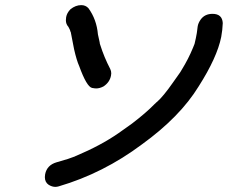

<svg xmlns="http://www.w3.org/2000/svg" viewBox="-20 -680 920 749"><path d="M196 49Q183 49 170 41Q155 31 155 11Q155 6 156 0Q163 -36 201 -47Q223 -53 245 -60L273 -70Q275 -72 277 -72Q374 -113 443 -161L495 -198Q550 -240 583 -274Q587 -277 587.5 -278Q588 -279 589 -280Q590 -281 592 -282Q617 -304 654 -357L683 -398L689 -408Q715 -450 733 -494L739 -509L744 -531Q749 -556 749 -560L751 -576Q753 -590 763 -604Q779 -626 809 -626Q847 -626 849 -590Q848 -563 843 -536Q827 -456 755 -343Q682 -224 534 -117Q383 -4 209 47Q202 49 196 49ZM355 -335Q350 -335 339 -337Q318 -342 289 -422Q279 -444 269 -488L256 -555Q256 -556 255 -556L253 -563L247 -575Q237 -586 237 -601Q237 -607 238 -613Q241 -630 255 -644Q275 -660 297 -660Q314 -660 325 -648Q357 -604 362 -546L369 -514V-512Q369 -510 370 -508L371 -505Q386 -457 410 -411Q414 -403 414 -394Q414 -390 413 -385Q408 -359 384 -343Q369 -335 355 -335Z"/></svg>

Font: Bad Comic
Style: Italic
Weight: 400
Italic angle: -11°
Designer: GGBotNet
Foundry: GGBotNet
Version: 0.95